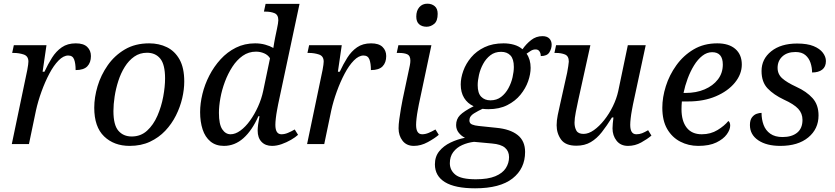

<svg xmlns="http://www.w3.org/2000/svg" viewBox="-20 -781 4525 1041"><path d="M128 -402Q131 -416 132.5 -429.5Q134 -443 134 -447Q134 -477 108.5 -485.5Q83 -494 54 -494H46L55 -536H232L211 -392H221Q240 -433 262 -468Q284 -503 315 -524.5Q346 -546 391 -546Q433 -546 453 -526.5Q473 -507 473 -477Q473 -442 453.5 -421.5Q434 -401 390 -401Q390 -437 382 -458.5Q374 -480 350 -480Q324 -480 297.5 -453Q271 -426 247.5 -381.5Q224 -337 205 -284.5Q186 -232 175 -182L137 0H44Z M683 10Q598 10 544.5 -41.5Q491 -93 491 -197Q491 -253 509 -313.5Q527 -374 564 -427Q601 -480 657 -513Q713 -546 789 -546Q842 -546 885 -525Q928 -504 953.5 -458.5Q979 -413 979 -339Q979 -296 968 -248.5Q957 -201 934 -155Q911 -109 876 -72Q841 -35 793 -12.5Q745 10 683 10ZM694 -41Q743 -41 777.5 -72.5Q812 -104 833.5 -153.5Q855 -203 865 -257Q875 -311 875 -356Q875 -431 849 -463Q823 -495 777 -495Q738 -495 708 -474Q678 -453 656.5 -418.5Q635 -384 621.5 -342Q608 -300 601.5 -257.5Q595 -215 595 -179Q595 -103 622 -72Q649 -41 694 -41Z M1194 10Q1150 10 1121 -14Q1092 -38 1078.5 -79.5Q1065 -121 1065 -173Q1065 -220 1077.5 -271.5Q1090 -323 1115 -371.5Q1140 -420 1176 -459.5Q1212 -499 1259 -522.5Q1306 -546 1363 -546Q1392 -546 1417.5 -539Q1443 -532 1462 -521Q1464 -534 1467 -551.5Q1470 -569 1472 -578L1482 -626Q1485 -640 1487 -652.5Q1489 -665 1489 -671Q1489 -701 1468.5 -709.5Q1448 -718 1419 -718H1411L1420 -760H1604L1488 -215Q1486 -204 1482 -183Q1478 -162 1475.5 -140Q1473 -118 1473 -104Q1473 -53 1506 -53Q1523 -53 1541 -60.5Q1559 -68 1578 -79L1596 -50Q1582 -37 1558 -23Q1534 -9 1507 0.5Q1480 10 1455 10Q1419 10 1398 -12Q1377 -34 1377 -73Q1377 -86 1379.5 -106Q1382 -126 1387 -151H1381Q1347 -74 1300 -32Q1253 10 1194 10ZM1230 -53Q1256 -53 1283.5 -73Q1311 -93 1335.5 -127Q1360 -161 1379 -203Q1398 -245 1407 -288L1444 -465Q1433 -483 1412 -492Q1391 -501 1368 -501Q1328 -501 1296 -478.5Q1264 -456 1240 -419Q1216 -382 1199.5 -338Q1183 -294 1175 -249.5Q1167 -205 1167 -169Q1167 -107 1185 -80Q1203 -53 1230 -53Z M1729 -402Q1732 -416 1733.5 -429.5Q1735 -443 1735 -447Q1735 -477 1709.5 -485.5Q1684 -494 1655 -494H1647L1656 -536H1833L1812 -392H1822Q1841 -433 1863 -468Q1885 -503 1916 -524.5Q1947 -546 1992 -546Q2034 -546 2054 -526.5Q2074 -507 2074 -477Q2074 -442 2054.5 -421.5Q2035 -401 1991 -401Q1991 -437 1983 -458.5Q1975 -480 1951 -480Q1925 -480 1898.5 -453Q1872 -426 1848.5 -381.5Q1825 -337 1806 -284.5Q1787 -232 1776 -182L1738 0H1645Z M2293 -636Q2268 -636 2252.5 -649.5Q2237 -663 2237 -691Q2237 -723 2253.5 -742Q2270 -761 2297 -761Q2321 -761 2337 -747.5Q2353 -734 2353 -706Q2353 -667 2334 -651.5Q2315 -636 2293 -636ZM2224 10Q2184 10 2162.5 -18Q2141 -46 2141 -85Q2141 -106 2145 -135Q2149 -164 2154 -193.5Q2159 -223 2163 -242L2202 -426Q2205 -441 2205 -452Q2205 -479 2188.5 -486.5Q2172 -494 2144 -494H2131L2140 -536H2319L2251 -215Q2249 -204 2245 -183Q2241 -162 2238.5 -140Q2236 -118 2236 -104Q2236 -53 2269 -53Q2286 -53 2304 -60.5Q2322 -68 2341 -79L2359 -50Q2337 -31 2299.5 -10.5Q2262 10 2224 10Z M2556 240Q2447 240 2392.5 206.5Q2338 173 2338 110Q2338 68 2361.5 39Q2385 10 2422.5 -8Q2460 -26 2501 -34Q2482 -43 2467.5 -61Q2453 -79 2453 -103Q2453 -135 2474 -156.5Q2495 -178 2548 -205Q2515 -220 2496.5 -250Q2478 -280 2478 -323Q2478 -358 2492 -397Q2506 -436 2534.5 -470Q2563 -504 2607 -525Q2651 -546 2710 -546Q2740 -546 2766.5 -538.5Q2793 -531 2813 -514Q2833 -543 2860 -564Q2887 -585 2921 -585Q2946 -585 2958.5 -572Q2971 -559 2971 -539Q2971 -517 2958.5 -497Q2946 -477 2912 -477Q2912 -492 2905 -502.5Q2898 -513 2884 -513Q2870 -513 2858 -505.5Q2846 -498 2835 -490Q2857 -459 2857 -413Q2857 -379 2843.5 -340.5Q2830 -302 2802 -267.5Q2774 -233 2730.5 -211Q2687 -189 2628 -189Q2620 -189 2612 -189.5Q2604 -190 2596 -191Q2574 -181 2549.5 -166Q2525 -151 2525 -128Q2525 -112 2539.5 -106Q2554 -100 2576 -98L2672 -88Q2746 -81 2786.5 -49Q2827 -17 2827 43Q2827 133 2759 186.5Q2691 240 2556 240ZM2639 -237Q2673 -237 2697 -255.5Q2721 -274 2736.5 -302.5Q2752 -331 2759 -362Q2766 -393 2766 -418Q2766 -461 2747.5 -480.5Q2729 -500 2697 -500Q2663 -500 2639 -481.5Q2615 -463 2599.5 -434.5Q2584 -406 2577 -375Q2570 -344 2570 -319Q2570 -276 2589 -256.5Q2608 -237 2639 -237ZM2560 191Q2626 191 2665.5 174.5Q2705 158 2722.5 130.5Q2740 103 2740 71Q2740 39 2718 20Q2696 1 2647 -3L2550 -12Q2516 -8 2486 5.5Q2456 19 2437.5 43.5Q2419 68 2419 104Q2419 142 2449.5 166.5Q2480 191 2560 191Z M3385 10Q3345 10 3323 -18Q3301 -46 3301 -85Q3301 -96 3302.5 -112Q3304 -128 3306 -144H3298Q3270 -99 3243 -64.5Q3216 -30 3183 -10.5Q3150 9 3105 9Q3046 9 3022 -24.5Q2998 -58 2998 -102Q2998 -127 3004 -157Q3010 -187 3016 -212L3055 -387Q3058 -401 3061 -422Q3064 -443 3064 -447Q3064 -477 3043.5 -485.5Q3023 -494 2994 -494H2986L2995 -536H3181L3115 -237Q3109 -210 3102 -174Q3095 -138 3095 -116Q3095 -91 3105 -73Q3115 -55 3144 -55Q3171 -55 3200 -75.5Q3229 -96 3256 -130Q3283 -164 3303 -205Q3323 -246 3332 -287L3384 -536H3481L3412 -215Q3410 -204 3406 -183Q3402 -162 3399.5 -140Q3397 -118 3397 -104Q3397 -53 3430 -53Q3447 -53 3461 -58.5Q3475 -64 3494 -75L3512 -46Q3490 -27 3456.5 -8.5Q3423 10 3385 10Z M3766 10Q3713 10 3668.5 -13Q3624 -36 3597.5 -81.5Q3571 -127 3571 -197Q3571 -253 3590 -313.5Q3609 -374 3647 -427Q3685 -480 3740.5 -513Q3796 -546 3869 -546Q3932 -546 3967 -515.5Q4002 -485 4002 -431Q4002 -379 3964.5 -333Q3927 -287 3861.5 -259Q3796 -231 3712 -231H3677Q3676 -220 3675.5 -209.5Q3675 -199 3675 -189Q3675 -125 3703 -89Q3731 -53 3785 -53Q3833 -53 3870.5 -76Q3908 -99 3929 -125Q3939 -118 3939 -100Q3939 -78 3920.5 -52.5Q3902 -27 3864 -8.5Q3826 10 3766 10ZM3696 -277Q3755 -277 3800.5 -296.5Q3846 -316 3872.5 -350.5Q3899 -385 3899 -431Q3899 -498 3841 -498Q3813 -498 3788 -478.5Q3763 -459 3743 -426.5Q3723 -394 3708.5 -355Q3694 -316 3686 -277Z M4211 10Q4136 10 4091 -20.5Q4046 -51 4046 -103Q4046 -130 4057 -144.5Q4068 -159 4082.5 -164Q4097 -169 4109 -169Q4109 -134 4120 -104Q4131 -74 4156.5 -56Q4182 -38 4223 -38Q4273 -38 4302 -61.5Q4331 -85 4331 -131Q4331 -166 4308 -191Q4285 -216 4230 -241Q4175 -267 4142 -301.5Q4109 -336 4109 -396Q4109 -461 4161.5 -503Q4214 -545 4302 -545Q4357 -545 4391 -531Q4425 -517 4441.5 -495Q4458 -473 4458 -450Q4458 -419 4438 -403.5Q4418 -388 4383 -388Q4383 -415 4374.5 -440.5Q4366 -466 4346.5 -482.5Q4327 -499 4293 -499Q4248 -499 4222 -475Q4196 -451 4196 -413Q4196 -379 4221 -356.5Q4246 -334 4298 -310Q4353 -285 4385.5 -249Q4418 -213 4418 -155Q4418 -82 4362.5 -36Q4307 10 4211 10Z"/></svg>

Font: NotoSerif-Italic
Style: Regular
Weight: 400
Italic angle: -12°
Designer: Monotype Design Team
Foundry: Monotype Imaging Inc.
Version: Version 2.007; ttfautohint (v1.8) -l 8 -r 50 -G 200 -x 14 -D